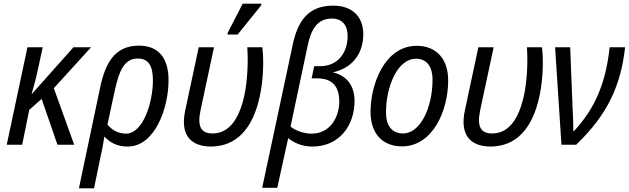

<svg xmlns="http://www.w3.org/2000/svg" viewBox="-20 -796 3458 1056"><path d="M17 0H102L141 -192L209 -252L296 0H388L276 -311L481 -536H384L156 -280H154C163 -313 176 -356 185 -398L215 -536H131Z M530 -311 414 240H497L531 76C541 31 548 -4 554 -45C585 -12 624 10 682 10C833 10 907 -203 907 -354C907 -476 853 -545 744 -545C609 -545 558 -446 530 -311ZM673 -61C627 -61 593 -84 571 -111L610 -292C635 -410 665 -474 738 -474C800 -474 821 -429 821 -354C821 -232 767 -61 673 -61Z M1231 -606H1287L1416 -766L1418 -776H1315L1233 -617ZM1139 10C1278 10 1370 -85 1409 -267C1428 -356 1432 -459 1423 -536H1340C1346 -458 1341 -350 1324 -272C1294 -133 1235 -62 1149 -62C1086 -62 1064 -99 1083 -190L1157 -536H1073L999 -190C969 -51 1031 9 1139 10Z M1422 237H1505L1565 -36C1594 -13 1638 10 1698 10C1849 10 1930 -109 1930 -240C1930 -337 1875 -384 1810 -398C1917 -421 1978 -500 1978 -608C1978 -706 1916 -765 1812 -765C1670 -765 1616 -673 1590 -550ZM1694 -61C1652 -61 1605 -77 1578 -100L1673 -549C1691 -632 1724 -694 1805 -694C1863 -694 1892 -656 1892 -598C1892 -514 1845 -432 1740 -432H1708L1694 -365H1725C1812 -365 1846 -316 1846 -237C1846 -155 1798 -61 1694 -61Z M2191 9C2361 9 2445 -189 2445 -353C2445 -472 2380 -544 2272 -544C2097 -544 2018 -335 2018 -181C2018 -62 2083 9 2191 9ZM2197 -62C2136 -62 2103 -104 2103 -179C2103 -312 2162 -473 2269 -473C2334 -473 2359 -419 2359 -360C2359 -202 2291 -62 2197 -62Z M2677 10C2816 10 2908 -85 2947 -267C2966 -356 2970 -459 2961 -536H2878C2884 -458 2879 -350 2862 -272C2832 -133 2773 -62 2687 -62C2624 -62 2602 -99 2621 -190L2695 -536H2611L2537 -190C2507 -51 2569 9 2677 10Z M3068 0H3149C3324 -168 3395 -329 3418 -536H3333C3313 -349 3258 -205 3137 -75H3133C3134 -115 3130 -184 3128 -232L3116 -536H3033Z"/></svg>

Font: Noto Sans SemiCondensed
Style: Italic
Weight: 400
Width: 4
Italic angle: -12°
Designer: Monotype Design Team
Foundry: Monotype Imaging Inc.
Version: Version 2.013